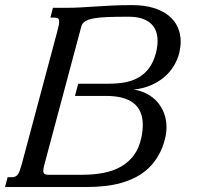

<svg xmlns="http://www.w3.org/2000/svg" viewBox="-87 -747 816 767"><path d="M629.4 -536.6Q622.1 -507.3 606.4 -482.2Q590.8 -457 567.6 -437.7Q544.4 -418.5 514.2 -405.8Q483.9 -393.1 447.3 -389.2Q476.6 -384.8 500.7 -371.8Q524.9 -358.9 542 -339.1Q559.1 -319.3 568.6 -293.9Q578.1 -268.6 578.1 -239.3Q578.1 -217.8 573.2 -196.8Q564 -157.7 547.1 -127.9Q530.3 -98.1 507.3 -76.2Q484.4 -54.2 456.3 -39.6Q428.2 -24.9 396.7 -16.1Q365.2 -7.3 330.8 -3.7Q296.4 0 261.2 0H-66.9L-56.6 -39.1H-40Q-31.7 -39.1 -25.9 -41.7Q-20 -44.4 -15.6 -50.5Q-11.2 -56.6 -7.6 -66.7Q-3.9 -76.7 0 -91.3L142.6 -624.5Q146 -637.2 147.7 -645.8Q149.4 -654.3 149.4 -660.6Q149.4 -669.9 144.8 -673.3Q140.1 -676.8 128.9 -676.8H114.3L124.5 -715.8H177.2Q208 -715.8 237.1 -717.5Q266.1 -719.2 297.1 -721.2Q328.1 -723.1 362.8 -724.9Q397.5 -726.6 439.5 -726.6Q489.7 -726.6 526.4 -715.3Q563 -704.1 587.2 -684.3Q611.3 -664.6 623 -638.2Q634.8 -611.8 634.8 -581.1Q634.8 -569.8 633.3 -558.8Q631.8 -547.9 629.4 -536.6ZM90.8 -91.3Q88.4 -82.5 87.2 -76.2Q85.9 -69.8 85.9 -64.9Q85.9 -55.2 91.3 -52Q96.7 -48.8 107.9 -48.8H241.7Q287.1 -48.8 326.4 -56.4Q365.7 -64 396.2 -81.3Q426.8 -98.6 447.8 -127Q468.8 -155.3 477.5 -196.8Q483.4 -224.6 483.4 -248Q483.4 -305.7 447 -334.7Q410.6 -363.8 335.9 -363.8H212.4L225.6 -412.6H347.7Q384.8 -412.6 415.3 -418.7Q445.8 -424.8 469.5 -439.2Q493.2 -453.6 509.8 -476.8Q526.4 -500 535.6 -534.2Q542.5 -560.5 542.5 -583.5Q542.5 -604 536.4 -621.6Q530.3 -639.2 516.4 -652.3Q502.4 -665.5 480.2 -672.9Q458 -680.2 425.8 -680.2Q377.9 -680.2 344 -679Q310.1 -677.7 287.6 -673.6Q265.1 -669.4 253.2 -661.9Q241.2 -654.3 237.8 -641.1Z"/></svg>

Font: Arian Grqi
Style: Italic
Weight: 400
Italic angle: -15°
Designer: Ruben Hakobyan (Tarumian)
Foundry: Ruben Hakobyan (Tarumian)
Version: Version 1.002